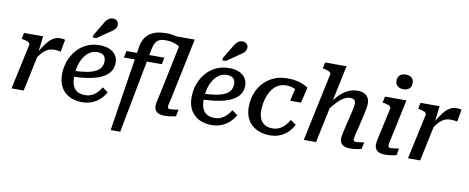

<svg xmlns="http://www.w3.org/2000/svg" viewBox="-81 -1206 4449 1820"><g transform="rotate(10 2143.0 -296.5)"><path d="M48 0H165L244 -372L238 -376L257 -538H74L61 -479L72 -477Q95 -473 111 -467.5Q127 -462 135.5 -454.5Q144 -447 142 -436ZM468 -542Q464 -544 451.5 -546Q439 -548 422 -548Q389 -548 361.5 -534Q334 -520 309 -492Q284 -464 258.5 -423.5Q233 -383 204 -329L219 -308Q241 -343 260.5 -366.5Q280 -390 299 -404Q318 -418 339 -424.5Q360 -431 384 -431Q403 -431 418 -429Q433 -427 447 -424Z M728 13Q657 13 605 -14Q553 -41 524.5 -91.5Q496 -142 496 -213Q496 -279 517 -339Q538 -399 578 -446.5Q618 -494 674 -521Q730 -548 799 -548Q859 -548 898.5 -530Q938 -512 958 -480.5Q978 -449 978 -409Q978 -361 953 -324Q928 -287 877.5 -262Q827 -237 752.5 -224.5Q678 -212 579 -210L585 -266Q665 -268 720 -277.5Q775 -287 808.5 -304.5Q842 -322 857 -348Q872 -374 872 -408Q872 -431 863 -447Q854 -463 835.5 -471.5Q817 -480 790 -480Q750 -480 717.5 -459Q685 -438 661.5 -400.5Q638 -363 625.5 -314Q613 -265 613 -209Q613 -157 628 -123.5Q643 -90 672 -74Q701 -58 743 -58Q780 -58 809 -72Q838 -86 860.5 -109.5Q883 -133 899 -160L952 -121Q929 -80 896 -50Q863 -20 821 -3.5Q779 13 728 13ZM796 -752Q808 -774 820.5 -788.5Q833 -803 847 -811Q861 -819 880 -819Q906 -819 921 -804Q936 -789 936 -767Q936 -749 927.5 -735.5Q919 -722 905 -711Q891 -700 872 -688L757 -609H721L726 -635Z M1060 -538 1046 -473H1411L1424 -538ZM1410 -703Q1447 -703 1475.5 -695.5Q1504 -688 1526 -676.5Q1548 -665 1563 -650L1598 -713Q1584 -723 1564.5 -733Q1545 -743 1520.5 -751Q1496 -759 1467 -764.5Q1438 -770 1404 -770Q1355 -770 1314.5 -760Q1274 -750 1244 -728.5Q1214 -707 1195 -673Q1176 -639 1169 -589L1042 226H1134L1290 -594Q1298 -635 1311.5 -658.5Q1325 -682 1348.5 -692.5Q1372 -703 1410 -703ZM1550 -703 1444 -196Q1436 -160 1430.5 -137.5Q1425 -115 1423 -100.5Q1421 -86 1421 -75Q1421 -49 1432.5 -31.5Q1444 -14 1466 -5Q1488 4 1517 4Q1539 4 1558.5 2Q1578 0 1596 -3.5Q1614 -7 1629 -10L1642 -76Q1630 -74 1617 -72Q1604 -70 1590.5 -68.5Q1577 -67 1563 -67Q1550 -67 1544 -71.5Q1538 -76 1538 -87Q1538 -92 1540 -103.5Q1542 -115 1547 -135.5Q1552 -156 1559 -187L1678 -757H1460Z M1975 13Q1904 13 1852 -14Q1800 -41 1771.5 -91.5Q1743 -142 1743 -213Q1743 -279 1764 -339Q1785 -399 1825 -446.5Q1865 -494 1921 -521Q1977 -548 2046 -548Q2106 -548 2145.5 -530Q2185 -512 2205 -480.5Q2225 -449 2225 -409Q2225 -361 2200 -324Q2175 -287 2124.5 -262Q2074 -237 1999.5 -224.5Q1925 -212 1826 -210L1832 -266Q1912 -268 1967 -277.5Q2022 -287 2055.5 -304.5Q2089 -322 2104 -348Q2119 -374 2119 -408Q2119 -431 2110 -447Q2101 -463 2082.5 -471.5Q2064 -480 2037 -480Q1997 -480 1964.5 -459Q1932 -438 1908.5 -400.5Q1885 -363 1872.5 -314Q1860 -265 1860 -209Q1860 -157 1875 -123.5Q1890 -90 1919 -74Q1948 -58 1990 -58Q2027 -58 2056 -72Q2085 -86 2107.5 -109.5Q2130 -133 2146 -160L2199 -121Q2176 -80 2143 -50Q2110 -20 2068 -3.5Q2026 13 1975 13ZM2043 -752Q2055 -774 2067.5 -788.5Q2080 -803 2094 -811Q2108 -819 2127 -819Q2153 -819 2168 -804Q2183 -789 2183 -767Q2183 -749 2174.5 -735.5Q2166 -722 2152 -711Q2138 -700 2119 -688L2004 -609H1968L1973 -635Z M2549 -56Q2589 -56 2619 -72.5Q2649 -89 2671 -114Q2693 -139 2707 -165L2761 -128Q2737 -82 2703.5 -50.5Q2670 -19 2627.5 -3Q2585 13 2535 13Q2482 13 2437.5 -2.5Q2393 -18 2360.5 -47Q2328 -76 2310.5 -119Q2293 -162 2293 -217Q2293 -285 2314.5 -345Q2336 -405 2377.5 -450.5Q2419 -496 2477.5 -522Q2536 -548 2610 -548Q2659 -548 2697.5 -539.5Q2736 -531 2763.5 -518.5Q2791 -506 2809 -494L2774 -343H2669L2701 -480Q2713 -479 2721.5 -472Q2730 -465 2734.5 -456Q2739 -447 2739.5 -437.5Q2740 -428 2736 -421Q2726 -438 2708.5 -451Q2691 -464 2666 -472Q2641 -480 2608 -480Q2568 -480 2536.5 -464Q2505 -448 2482 -420Q2459 -392 2444.5 -357Q2430 -322 2422.5 -282.5Q2415 -243 2415 -205Q2415 -156 2430.5 -123Q2446 -90 2476 -73Q2506 -56 2549 -56Z M2861 0H2979L3139 -758H2933L2921 -699L2931 -697Q2954 -693 2970 -687Q2986 -681 2994 -674Q3002 -667 3000 -656ZM3353 -210 3385 -351Q3391 -379 3395 -402.5Q3399 -426 3399 -446Q3399 -477 3385.5 -500Q3372 -523 3346.5 -535.5Q3321 -548 3283 -548Q3228 -548 3182.5 -523Q3137 -498 3096.5 -453.5Q3056 -409 3017 -349L3028 -310Q3066 -361 3099.5 -396.5Q3133 -432 3164.5 -450.5Q3196 -469 3227 -469Q3255 -469 3266.5 -456Q3278 -443 3278 -421Q3278 -408 3275.5 -392.5Q3273 -377 3267 -352L3235 -218Q3225 -174 3218.5 -147Q3212 -120 3209.5 -103.5Q3207 -87 3207 -74Q3207 -48 3219 -30.5Q3231 -13 3253 -4.5Q3275 4 3304 4Q3325 4 3345 2Q3365 0 3383 -3.5Q3401 -7 3416 -11L3429 -76Q3419 -75 3406 -73Q3393 -71 3379 -69Q3365 -67 3351 -67Q3338 -67 3332 -72Q3326 -77 3326 -88Q3326 -95 3328.5 -109.5Q3331 -124 3337 -148.5Q3343 -173 3353 -210Z M3542 -74Q3542 -88 3544.5 -104Q3547 -120 3553 -147Q3559 -174 3569 -218L3616 -435Q3618 -447 3609.5 -454.5Q3601 -462 3585 -467.5Q3569 -473 3546 -477L3535 -479L3548 -538H3754L3685 -210Q3677 -173 3671 -148Q3665 -123 3663 -109Q3661 -95 3661 -88Q3661 -77 3667 -72Q3673 -67 3686 -67Q3700 -67 3714 -69Q3728 -71 3741.5 -73Q3755 -75 3764 -76L3752 -10Q3737 -7 3719 -3.5Q3701 0 3681 2Q3661 4 3640 4Q3611 4 3589 -4.5Q3567 -13 3554.5 -30.5Q3542 -48 3542 -74ZM3629 -707Q3629 -742 3650.5 -760Q3672 -778 3707 -778Q3742 -778 3763 -760.5Q3784 -743 3784 -709Q3784 -673 3762.5 -655Q3741 -637 3706 -637Q3671 -637 3650 -655Q3629 -673 3629 -707Z M3864 0H3981L4060 -372L4054 -376L4073 -538H3890L3877 -479L3888 -477Q3911 -473 3927 -467.5Q3943 -462 3951.5 -454.5Q3960 -447 3958 -436ZM4284 -542Q4280 -544 4267.5 -546Q4255 -548 4238 -548Q4205 -548 4177.5 -534Q4150 -520 4125 -492Q4100 -464 4074.5 -423.5Q4049 -383 4020 -329L4035 -308Q4057 -343 4076.5 -366.5Q4096 -390 4115 -404Q4134 -418 4155 -424.5Q4176 -431 4200 -431Q4219 -431 4234 -429Q4249 -427 4263 -424Z"/></g></svg>

Font: Roboto Serif Medium
Style: Italic
Weight: 500
Italic angle: -10°
Designer: Greg Gazdowicz
Foundry: Commercial Type
Version: Version 1.008